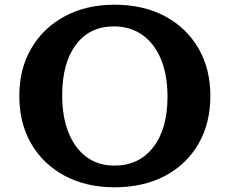

<svg xmlns="http://www.w3.org/2000/svg" viewBox="-20 -782 975 815"><path d="M466 13Q346 13 254.5 -36Q163 -85 112.5 -172Q62 -259 62 -375Q62 -490 113 -577Q164 -664 255 -713Q346 -762 466 -762Q588 -762 679.5 -713.5Q771 -665 822 -577.5Q873 -490 873 -375Q873 -259 822.5 -171.5Q772 -84 680.5 -35.5Q589 13 466 13ZM465 -79Q570 -79 630.5 -157Q691 -235 691 -372Q691 -463 663.5 -530Q636 -597 584.5 -633.5Q533 -670 463 -670Q361 -670 302.5 -592.5Q244 -515 244 -377Q244 -286 271 -219Q298 -152 347.5 -115.5Q397 -79 465 -79Z"/></svg>

Font: Hahmlet
Style: Bold
Weight: 700
Designer: Minjoo Ham & Mark Frömberg
Foundry: hypertype
Version: Version 1.002; ttfautohint (v1.8.3)